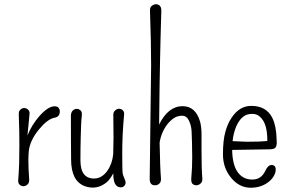

<svg xmlns="http://www.w3.org/2000/svg" viewBox="-20 -883 1378 915"><path d="M265.1 -352.1Q265.1 -325.7 238.8 -321.8Q206.5 -315.4 166 -266.6Q122.6 -213.9 117.2 -162.6Q115.2 -140.1 115.2 -121.6Q115.2 -77.1 119.1 -28.3Q120.1 -12.2 111.1 -3.9Q102.1 4.4 91.6 4.4Q81.1 4.4 73.2 -3.2Q65.4 -10.7 66.9 -26.1Q68.4 -41.5 69.3 -61.8Q70.3 -82 71.3 -104.5Q72.3 -142.6 72.3 -189.5Q72.3 -268.6 70.3 -306.9Q68.4 -345.2 70.8 -351.1Q73.2 -356.9 77.1 -360.4Q85.4 -368.2 95.5 -368.2Q105.5 -368.2 113.5 -360.8Q121.6 -353.5 120.8 -342Q120.1 -330.6 118.9 -319.6Q117.7 -308.6 116.2 -292.5Q113.3 -266.6 110.8 -237.3Q130.9 -287.6 168 -330.1Q209.5 -376.5 240.2 -376.5Q253.4 -376.5 259.3 -369.1Q265.1 -361.8 265.1 -352.1Z M363.3 -119.1Q363.3 -32.2 428.2 -32.2Q465.3 -32.2 491.7 -69.3Q515.1 -102.5 519.5 -148.4Q521 -191.4 521 -227.5Q521 -279.3 520 -332Q519 -348.1 528.3 -356.4Q537.6 -364.7 547.6 -364.7Q557.6 -364.7 565.4 -357.2Q573.2 -349.6 571.3 -335Q562.5 -240.7 562.5 -153.1Q562.5 -65.4 564.9 -55.2Q567.4 -44.9 570.8 -38.1Q578.6 -20.5 578.6 -12.5Q578.6 -4.4 572.5 2.7Q566.4 9.8 555.7 9.8Q519 9.8 520 -57.1Q503.4 -26.9 489.3 -15.1Q440.9 24.9 383.3 3.9Q318.8 -20.5 318.8 -123.5Q318.8 -177.2 318.1 -229.5Q317.4 -281.7 317.9 -332Q318.4 -348.1 326.9 -356.2Q335.4 -364.3 345.5 -364.3Q355.5 -364.3 363.8 -356.9Q372.1 -349.6 369.9 -332Q367.7 -314.5 366.5 -286.1Q365.2 -257.8 364.7 -228Q363.3 -178.2 363.3 -119.1Z M738.3 -289.6Q781.7 -377 850.1 -377Q911.6 -377 933.1 -304.7Q940.4 -279.3 940.4 -242.2V-163.1Q940.4 -75.2 944.3 -32.2Q945.3 -16.6 935.8 -8.3Q926.3 0 915.5 0Q904.8 0 897 -7.3Q889.2 -14.6 892.1 -41.5Q896 -83 896 -132.3Q896 -181.6 895 -201.9Q894 -222.2 893.3 -252Q892.6 -281.7 881.3 -306.6Q870.1 -331.5 847.9 -331.5Q825.7 -331.5 808.3 -319.8Q791 -308.1 776.9 -290Q748 -251.5 740.7 -203.1Q742.7 -86.4 747.1 -32.2Q748 -16.6 739.7 -8.3Q731.4 0 718.3 0Q693.4 0 693.4 -30.3L700.2 -572.3Q700.2 -676.3 694.8 -832Q693.8 -847.7 703.4 -855.2Q712.9 -862.8 723.6 -862.8Q734.4 -862.8 741.9 -855.2Q749.5 -847.7 748.8 -828.6Q748 -809.6 747.1 -773.2Q746.1 -736.8 744.9 -690.9Q743.7 -645 742.7 -592.3Q741.7 -539.6 740.7 -484.4Q739.7 -429.2 739.3 -374Q738.8 -330.6 738.3 -289.6Z M1253.9 -210.9Q1254.9 -295.9 1218.3 -327.1Q1203.6 -340.3 1182.6 -340.3Q1161.6 -340.3 1147.9 -332.5Q1134.3 -324.7 1123.8 -311.5Q1113.3 -298.3 1106.2 -281.5Q1099.1 -264.6 1094.7 -247.1Q1090.3 -228.5 1088.4 -210.4L1155.3 -207.5Q1220.7 -207.5 1253.9 -210.9ZM1086.4 -168.5Q1087.4 -101.1 1110.8 -65.4Q1136.2 -27.3 1182.6 -27.3Q1225.1 -27.3 1244.6 -69.3Q1256.8 -96.7 1274.9 -96.7Q1283.2 -96.7 1288.8 -91.3Q1294.4 -85.9 1293.9 -72.5Q1293.5 -59.1 1284.4 -43.5Q1275.4 -27.8 1259.3 -15.6Q1224.1 11.7 1174.8 11.7Q1121.6 11.7 1083 -33.7Q1042.5 -81.5 1042.5 -147.5Q1042.5 -213.4 1054 -254.6Q1065.4 -295.9 1084.5 -323.2Q1121.6 -378.4 1177.2 -378.4Q1248.5 -378.4 1277.3 -322.3Q1297.4 -283.2 1298.8 -207.5Q1299.3 -186 1292 -178.7Q1284.7 -171.4 1262.2 -171.4Z"/></svg>

Font: Pompiere
Style: Regular
Weight: 400
Designer: Karolina Lach
Foundry: Sorkin Type Co.
Version: Version 1.002